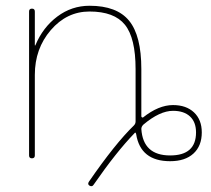

<svg xmlns="http://www.w3.org/2000/svg" viewBox="-20 -550 732 667"><path d="M478 -117Q471 -110 471 -102Q477 -10 571 -10Q661 -10 661 -90Q661 -126 640 -145.5Q619 -165 581 -165Q535 -165 478 -117ZM81 -10V-510Q81 -520 91 -520Q101 -520 101 -510V-393Q101 -392 102 -392Q103 -392 103 -393Q129 -455 179 -492.5Q229 -530 291 -530Q386 -530 428.5 -478Q471 -426 471 -310V-146Q471 -144 473 -142.5Q475 -141 477 -142Q531 -185 581 -185Q627 -185 654 -159.5Q681 -134 681 -90Q681 -43 652 -16.5Q623 10 571 10Q468 10 453 -84Q451 -93 447 -87Q384 -22 305 92Q300 100 291 95Q283 90 289 81Q380 -51 445 -114Q451 -120 451 -128V-310Q451 -418 414 -464Q377 -510 291 -510Q212 -510 156.5 -445.5Q101 -381 101 -290V-10Q101 0 91 0Q81 0 81 -10Z"/></svg>

Font: Rounded Mplus 1c Thin
Style: Regular
Weight: 250
Version: Version 1.059.20150529